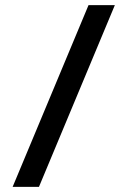

<svg xmlns="http://www.w3.org/2000/svg" viewBox="-20 -724 493 744"><path d="M29 0 323 -704H425L131 0Z"/></svg>

Font: Newsreader 7pt Medium
Style: Regular
Weight: 500
Designer: Hugues Gentile
Foundry: Production Type
Version: Version 1.003